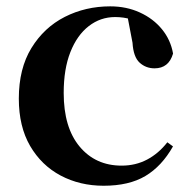

<svg xmlns="http://www.w3.org/2000/svg" viewBox="-20 -572 605 608"><path d="M308.1 16.2Q233.1 16.2 172.2 -16Q111.3 -48.3 75.4 -109.8Q39.6 -171.4 39.6 -259.7Q39.6 -354.7 79.5 -419.9Q119.4 -485 185.1 -518.5Q250.9 -551.9 329 -551.9Q380.5 -551.9 422.8 -532.5Q465.2 -513.2 492.8 -479.5Q520.4 -445.8 528 -402.4Q514.4 -355.6 469.4 -355.6Q441.9 -355.6 422.1 -373.6Q402.4 -391.6 399.6 -436.8L381.8 -530.1L449.7 -486.3Q420.8 -503.2 396.1 -510.6Q371.4 -518 344.6 -518Q298.2 -518 261.2 -489.4Q224.1 -460.7 202.9 -407.1Q181.7 -353.5 181.7 -277.6Q181.7 -168.4 232 -108Q282.4 -47.5 365.2 -47.5Q409.5 -47.5 445.8 -66.7Q482.2 -85.9 509.9 -121.4L527.8 -108.4Q492.1 -45.4 440.3 -14.6Q388.5 16.2 308.1 16.2Z"/></svg>

Font: Noto Serif JP
Style: Regular
Weight: 200
Designer: Ryoko NISHIZUKA 西塚涼子 (kana & ideographs); Frank Grießhammer (Latin, Greek & Cyrillic); Wenlong ZHANG 张文龙 (bopomofo); San
Foundry: Adobe
Version: Version 2.001;hotconv 1.1.0;makeotfexe 2.6.0